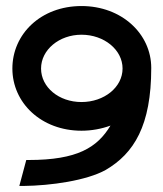

<svg xmlns="http://www.w3.org/2000/svg" viewBox="-20 -605 540 636"><path d="M21 -378C21 -264 117 -172 250 -172C283 -172 316 -178 346 -189C302 -116 236 -75 75 -75H67L44 11H57C149 10 267 -7 330 -42C424 -97 481 -189 481 -380C481 -493 383 -585 250 -585C115 -585 21 -492 21 -378ZM116 -378C116 -440 176 -490 250 -490C325 -490 386 -440 386 -378C386 -316 325 -267 250 -267C175 -267 116 -316 116 -378Z"/></svg>

Font: Charger Sport
Style: BdExt
Weight: 700
Designer: Jasper
Foundry: Cannot Into Space Fonts
Version: Version 1.1